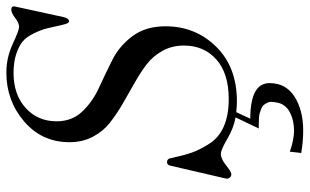

<svg xmlns="http://www.w3.org/2000/svg" viewBox="-200 -532 949 588"><g transform="rotate(-90 274.0 -238.5)"><path d="M538 -678Q551 -678 547 -664L515 -517Q511 -501 502 -501Q496 -501 492 -519Q485 -551 480.5 -569Q476 -587 465 -609.5Q454 -632 440 -643.5Q426 -655 401.5 -663Q377 -671 344 -671Q278 -671 237 -634Q196 -597 196 -539Q196 -492 226 -460.5Q256 -429 298.5 -409.5Q341 -390 384 -368.5Q427 -347 457 -306.5Q487 -266 487 -206Q487 -114 424.5 -50.5Q362 13 257 13Q244 13 224 11L204 54Q313 54 313 113Q313 163 271.5 189.5Q230 216 168 216Q134 216 99 210L103 175Q139 188 168 188Q197 188 221 176.5Q245 165 252 142Q255 130 255.5 121Q256 112 252.5 105.5Q249 99 245.5 94.5Q242 90 233 87Q224 84 219.5 82.5Q215 81 203.5 80.5Q192 80 188.5 80Q185 80 174 80L208 9Q175 3 142 -16.5Q109 -36 96 -36Q81 -36 61 -20Q41 -4 34 -4Q27 -4 23 -9.5Q19 -15 21 -22L60 -190Q62 -201 71 -201Q81 -201 83 -190Q91 -152 99.5 -127Q108 -102 127 -72Q146 -42 180.5 -27Q215 -12 264 -12Q343 -12 385.5 -50Q428 -88 428 -149Q428 -186 411.5 -215.5Q395 -245 369 -264.5Q343 -284 311.5 -301.5Q280 -319 248.5 -337.5Q217 -356 191 -376.5Q165 -397 148.5 -428.5Q132 -460 132 -500Q132 -584 195.5 -638.5Q259 -693 345 -693Q391 -693 433 -673.5Q475 -654 485 -654Q497 -654 512.5 -666Q528 -678 538 -678Z"/></g></svg>

Font: HK Venetian
Style: Italic
Weight: 400
Italic angle: -12°
Version: Version 1.000;PS 001.000;hotconv 1.0.88;makeotf.lib2.5.64775